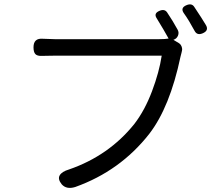

<svg xmlns="http://www.w3.org/2000/svg" viewBox="-20 -860 1040 898"><path d="M736.3 -599.6H234.4Q222.7 -599.6 203.1 -599.1Q183.6 -598.6 175.8 -598.6Q154.3 -597.7 145.5 -606.9Q136.7 -616.2 136.7 -638.7Q136.7 -682.6 180.7 -678.7Q215.8 -676.8 235.4 -676.8H725.6Q752.9 -676.8 768.6 -679.7Q747.1 -718.8 712.9 -774.4Q697.3 -797.9 726.6 -809.6Q750 -819.3 761.7 -801.8Q788.1 -762.7 810.5 -721.7Q818.4 -708 812.5 -693.4Q806.6 -678.7 791 -673.8L818.4 -657.2Q826.2 -651.4 829.1 -643.1Q832 -634.8 832 -629.9Q832 -625 828.6 -611.8Q825.2 -598.6 824.2 -594.7Q774.4 -358.4 677.7 -233.4Q542 -60.5 332 14.6Q291 27.3 268.6 2Q249 -22.5 259.3 -40Q269.5 -57.6 302.7 -67.4Q489.3 -131.8 608.4 -280.3Q657.2 -343.8 690.9 -433.1Q724.6 -522.5 736.3 -599.6ZM890.6 -714.8Q863.3 -765.6 840.8 -796.9Q821.3 -823.2 852.5 -835.9Q876 -845.7 887.7 -829.1Q926.8 -770.5 943.4 -742.2Q958 -716.8 927.7 -704.1Q902.3 -693.4 890.6 -714.8Z"/></svg>

Font: GenSenMaruGothic TW TTF Regular
Style: Regular
Weight: 400
Version: Version 1.301